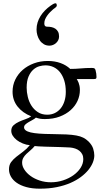

<svg xmlns="http://www.w3.org/2000/svg" viewBox="-20 -823 605 1157"><path d="M403.3 -407.7Q434.6 -407.7 465.6 -410.6Q496.6 -413.6 533.2 -413.6Q545.4 -413.6 549.6 -410.6Q553.7 -407.7 555.7 -400.4Q558.6 -389.2 560.1 -379.4Q561.5 -369.6 561.5 -358.9Q561.5 -351.6 558.3 -349.1Q555.2 -346.7 546.9 -346.7H442.4Q443.8 -344.2 447.3 -338.1Q450.7 -332 453.9 -324Q457 -315.9 459.2 -305.2Q461.4 -294.4 461.4 -280.3Q461.4 -246.6 447.3 -215.3Q433.1 -184.1 406 -159.7Q378.9 -135.3 339.6 -120.4Q300.3 -105.5 250 -105.5Q241.7 -105.5 234.9 -106Q228 -106.4 221.9 -107.4Q215.8 -108.4 209 -110.4Q202.1 -112.3 196.3 -114.3Q189.5 -107.4 177.2 -100.8Q165 -94.2 153.1 -87.4Q141.1 -80.6 133.1 -73Q125 -65.4 125 -55.7Q125 -34.7 164.3 -25.1Q203.6 -15.6 293 -15.1Q343.8 -14.6 379.2 -12.9Q414.6 -11.2 439.7 -6.6Q464.8 -2 481.7 6.6Q498.5 15.1 512.7 28.8Q534.7 50.8 541.5 72.8Q548.3 94.7 548.3 113.8Q548.3 133.3 539.6 155.8Q530.8 178.2 512.7 200.7Q494.6 223.1 467.5 243.4Q440.4 263.7 404.1 279.5Q367.7 295.4 321.8 304.7Q275.9 314 220.2 314Q173.3 314 138.2 304.2Q103 294.4 80.1 278.1Q57.1 261.7 45.7 241Q34.2 220.2 34.2 197.8Q34.2 171.4 46.6 154.3Q59.1 137.2 78.1 122.1Q97.2 106.9 119.4 90.6Q141.6 74.2 159.7 51.8Q139.2 50.3 117.9 41.7Q96.7 33.2 81.3 21.2Q65.9 9.3 56.9 -5.1Q47.9 -19.5 47.9 -34.7Q47.9 -55.7 61.5 -68.1Q75.2 -80.6 94.5 -89.4Q113.8 -98.1 134.5 -105.2Q155.3 -112.3 168 -122.1Q116.2 -142.6 85.9 -180.9Q55.7 -219.2 55.7 -270.5Q55.7 -309.6 72 -343.3Q88.4 -377 116.9 -401.9Q145.5 -426.8 184.3 -441.2Q223.1 -455.6 268.1 -455.6Q310.1 -455.6 344.5 -443.1Q378.9 -430.7 403.3 -407.7ZM113.3 157.7Q113.3 178.2 127 199.2Q140.6 220.2 164.1 237.3Q187.5 254.4 219.2 264.9Q251 275.4 287.1 275.4Q324.7 275.4 359.9 263.9Q395 252.4 422.1 233.2Q449.2 213.9 465.6 188.5Q481.9 163.1 481.9 135.3Q481.9 119.1 475.6 106.7Q469.2 94.2 458.5 85.7Q447.8 77.1 433.6 72.3Q419.4 67.4 403.8 65.9Q396 65.4 379.4 64.7Q362.8 64 341.8 63.2Q320.8 62.5 297.4 62Q273.9 61.5 252.4 60.8Q231 60.1 213.6 59.1Q196.3 58.1 189 57.1Q177.2 71.3 163.8 82.5Q150.4 93.8 138.9 104.7Q127.4 115.7 120.4 128.2Q113.3 140.6 113.3 157.7ZM376.5 -269.5Q376.5 -308.1 367.2 -337.6Q357.9 -367.2 341.6 -387.7Q325.2 -408.2 302.7 -418.7Q280.3 -429.2 253.4 -429.2Q236.8 -429.2 217.3 -423.8Q197.8 -418.5 180.7 -403.3Q163.6 -388.2 152.1 -361.8Q140.6 -335.4 140.6 -294.4Q140.6 -268.1 147.5 -239.3Q154.3 -210.4 169.2 -186.8Q184.1 -163.1 207.8 -147.5Q231.4 -131.8 264.6 -131.8Q290 -131.8 310.5 -141.8Q331.1 -151.9 345.7 -169.9Q360.4 -188 368.4 -213.4Q376.5 -238.8 376.5 -269.5ZM322.3 -790Q322.3 -786.1 319.3 -782.5Q316.4 -778.8 312.5 -775.9Q308.6 -772.9 304.9 -770.5Q301.3 -768.1 299.3 -766.1Q291 -758.8 281.7 -749.5Q272.5 -740.2 264.9 -729.5Q257.3 -718.8 252.2 -707.3Q247.1 -695.8 247.1 -683.1Q247.1 -680.2 247.3 -676.5Q247.6 -672.9 249.3 -669.7Q251 -666.5 254.6 -664.3Q258.3 -662.1 265.1 -662.1Q279.3 -662.1 292 -659.2Q304.7 -656.2 314.5 -649.4Q324.2 -642.6 330.1 -631.3Q335.9 -620.1 335.9 -603Q335.9 -591.3 331.1 -581.3Q326.2 -571.3 318.1 -564Q310.1 -556.6 299.6 -552.2Q289.1 -547.9 278.3 -547.9Q258.8 -547.9 244.1 -556.6Q229.5 -565.4 219.7 -579.6Q210 -593.8 205.1 -611.1Q200.2 -628.4 200.2 -645Q200.2 -667.5 206.5 -687.7Q212.9 -708 224.1 -726.1Q235.4 -744.1 250.7 -759.8Q266.1 -775.4 284.7 -788.6Q291.5 -793.5 299.8 -798.3Q308.1 -803.2 314.9 -803.2Q319.8 -803.2 321 -798.1Q322.3 -793 322.3 -790Z"/></svg>

Font: Kurinto Book Core
Style: Regular
Weight: 400
Designer: Kurinto was developed by Clint Goss from a range of fonts that are compatible with the SIL Open Font License Version 1.1
Foundry: Clinton F. Goss
Version: Version 2.196; July 25, 2020